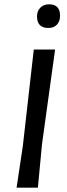

<svg xmlns="http://www.w3.org/2000/svg" viewBox="-20 -872 310 892"><path d="M208 -852Q259 -852 259 -799Q259 -773 244.5 -757.5Q230 -742 205 -742Q152 -742 152 -796Q152 -821 167.5 -836.5Q183 -852 208 -852ZM236 -642 175 -201 156 0H57L86 -193L137 -642Z"/></svg>

Font: Alegreya Sans Medium
Style: Italic
Weight: 500
Italic angle: -7°
Designer: Juan Pablo del Peral
Foundry: Huerta Tipografica
Version: Version 2.007